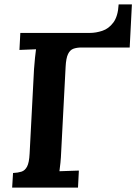

<svg xmlns="http://www.w3.org/2000/svg" viewBox="-20 -849 617 869"><path d="M35 0 39 -66Q61 -67 77 -72Q93 -77 102.5 -95Q112 -113 114 -153L134 -536Q136 -563 138.5 -588Q141 -613 143 -626L68 -623L72 -700H387Q414 -700 443 -709.5Q472 -719 493 -747Q514 -775 517 -829H577L567 -634H349Q328 -634 312.5 -628.5Q297 -623 288 -604.5Q279 -586 277 -547L257 -164Q256 -137 253.5 -112Q251 -87 249 -74L337 -77L333 0Z"/></svg>

Font: Lora
Style: Bold Italic
Weight: 700
Italic angle: -3°
Designer: Olga Karpushina, Alexei Vanyashin (Cyrillic)
Foundry: Cyreal
Version: Version 3.004